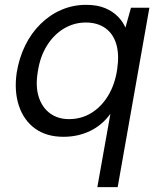

<svg xmlns="http://www.w3.org/2000/svg" viewBox="-20 -553 662 793"><path d="M382 220 436 -83Q402 -36 352 -12Q302 12 242 12Q172 12 125 -22Q78 -56 58 -116.5Q38 -177 49 -253Q59 -314 84 -365Q109 -416 147.5 -454Q186 -492 234 -512.5Q282 -533 335 -533Q382 -533 414 -519.5Q446 -506 467 -484.5Q488 -463 498 -439L521 -521H597L466 220ZM265 -61Q316 -61 357.5 -86.5Q399 -112 427 -158.5Q455 -205 464 -267Q473 -327 460.5 -370Q448 -413 415.5 -436.5Q383 -460 334 -460Q286 -460 244 -435Q202 -410 173.5 -364Q145 -318 136 -256Q126 -196 140 -152.5Q154 -109 186.5 -85Q219 -61 265 -61Z"/></svg>

Font: DM Sans 10pt
Style: Italic
Weight: 400
Italic angle: -10°
Version: Version 4.004;gftools[0.9.30]